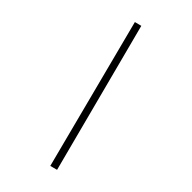

<svg xmlns="http://www.w3.org/2000/svg" viewBox="-289 -950 1141 1141"><g transform="rotate(45 281.0 -379.5)"><path d="M177 -865 134 -854 383 106 428 94Z"/></g></svg>

Font: Glow Sans SC Normal Light
Style: Regular
Weight: 300
Designer: Ryoko NISHIZUKA (kana, bopomofo & ideographs); Paul D. Hunt (Latin, Greek & Cyrillic); Sandoll Communications, Soo-young
Version: Version 0.93